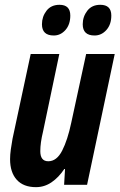

<svg xmlns="http://www.w3.org/2000/svg" viewBox="-20 -770 498 800"><path d="M129.9 9.8Q77.6 9.8 49.8 -21Q22 -51.8 22 -106.9Q22 -125 25.1 -147.7Q28.3 -170.4 32.2 -191.9L107.9 -544.9H227.1L159.2 -221.2Q147.9 -174.8 147.9 -140.1Q147.9 -98.1 181.2 -98.1Q216.3 -98.1 239 -142.3Q261.7 -186.5 276.9 -258.8L338.9 -544.9H458L342.8 0H247.1L251 -65.9H248Q224.6 -30.8 194.8 -10.5Q165 9.8 129.9 9.8ZM374 -622.1Q324.7 -622.1 324.7 -668.9Q324.7 -700.7 343.8 -725.3Q362.8 -750 397.9 -750Q443.8 -750 443.8 -705.1Q443.8 -668 423.3 -645Q402.8 -622.1 374 -622.1ZM204.1 -622.1Q154.8 -622.1 154.8 -668.9Q154.8 -700.7 173.8 -725.3Q192.9 -750 228 -750Q272.9 -750 272.9 -705.1Q272.9 -668 252.7 -645Q232.4 -622.1 204.1 -622.1Z"/></svg>

Font: Open Sans Condensed
Style: Bold Italic
Weight: 700
Width: 3
Italic angle: -12°
Designer: Monotype Design Team
Foundry: Monotype Imaging Inc.
Version: Version 3.003; ttfautohint (v1.8.4)